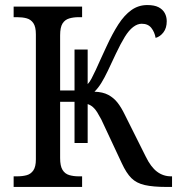

<svg xmlns="http://www.w3.org/2000/svg" viewBox="-20 -740 716 760"><path d="M34 0V-42H48Q69 -42 85.5 -46.5Q102 -51 112 -65.5Q122 -80 122 -109V-604Q122 -634 112 -648.5Q102 -663 85.5 -667.5Q69 -672 48 -672H34V-714H305V-672H291Q271 -672 254 -667Q237 -662 227.5 -647Q218 -632 218 -600V-382H275V-544H327V-407Q335 -415 342.5 -429.5Q350 -444 359 -463Q368 -482 378.5 -506Q389 -530 402 -557Q425 -607 448.5 -643.5Q472 -680 500 -700Q528 -720 563 -720Q591 -720 607.5 -711.5Q624 -703 632 -688.5Q640 -674 640 -656Q640 -629 627 -612Q614 -595 596 -590Q592 -613 579 -629.5Q566 -646 541 -646Q524 -646 507 -633Q490 -620 474 -594Q458 -568 439 -528Q420 -487 406.5 -459Q393 -431 381 -411.5Q369 -392 354 -377Q387 -376 408.5 -364.5Q430 -353 445 -334Q460 -315 474 -286L557 -120Q577 -79 601.5 -60.5Q626 -42 657 -42H661V0H640Q586 0 553 -7.5Q520 -15 500 -35Q480 -55 462 -94L381 -267Q372 -284 364.5 -296Q357 -308 348 -316Q339 -324 327 -328V-174H275V-337H218V-114Q218 -83 227.5 -67.5Q237 -52 254 -47Q271 -42 291 -42H305V0Z"/></svg>

Font: Noto Serif SemiCondensed
Style: Regular
Weight: 400
Width: 4
Designer: Monotype Design Team
Foundry: Monotype Imaging Inc.
Version: Version 2.013